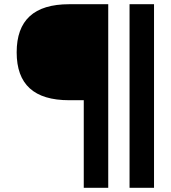

<svg xmlns="http://www.w3.org/2000/svg" viewBox="-20 -690 809 910"><path d="M493 -670H308C141 -670 59 -594 59 -442C59 -290 141 -215 308 -215H377V200H493ZM594 200V-670H710V200Z"/></svg>

Font: LT Wave Medium
Style: Regular
Weight: 500
Designer: Daniel Lyons
Version: Version 2.5 (Glyphs App)